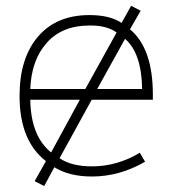

<svg xmlns="http://www.w3.org/2000/svg" viewBox="-20 -585 577 647"><path d="M249 -249H82Q84 -126 152.3 -71.3ZM289.1 -249 180.7 -51.8Q220.7 -24.4 290 -24.4Q375 -24.4 451.2 -70.3L468.8 -40Q382.8 9.8 290 9.8Q212.9 9.8 163.1 -21.5L128.9 42L96.7 25.4L134.8 -42Q45.9 -110.4 45.9 -261.7Q45.9 -388.7 107.9 -461.4Q169.9 -534.2 281.2 -534.2Q350.6 -534.2 389.6 -507.8L421.9 -565.4L454.1 -548.8L418 -486.3Q495.1 -421.9 495.1 -266.6V-249ZM373 -475.6Q338.9 -500 281.2 -499Q189.5 -499 137.7 -440.9Q85.9 -382.8 82 -285.2H267.6ZM401.4 -454.1 307.6 -285.2H459Q457 -406.2 401.4 -454.1Z"/></svg>

Font: Gen Shin Gothic ExtraLight
Style: Regular
Weight: 100
Designer: [Source Han Sans]
Ryoko NISHIZUKA  (kana & ideographs); Paul D. Hunt (Latin, Greek & Cyrillic); Wenlong ZHANG  (bopomofo
Version: Version 1.002.20150607